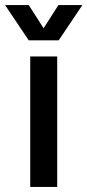

<svg xmlns="http://www.w3.org/2000/svg" viewBox="-61 -742 347 762"><path d="M59 0V-518H166V0ZM53 -582 -41 -722H53L135 -594H89L171 -722H266L172 -582Z"/></svg>

Font: TikTok Sans 24pt Medium
Style: Regular
Weight: 500
Version: Version 4.000